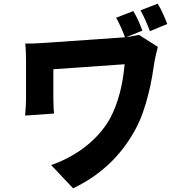

<svg xmlns="http://www.w3.org/2000/svg" viewBox="-20 -916 1009 1040"><path d="M792 -747Q768 -812 741 -860L834 -896Q849 -873 863 -841Q875 -815 886 -786ZM376 104 257 -22Q351 -54 434 -115Q528 -187 577 -276Q640 -396 655 -568L269 -541V-371Q269 -360 270 -350Q270 -322 273 -301L116 -290Q121 -348 121 -380V-590Q121 -641 117 -680Q156 -679 226 -684L657 -714Q637 -770 609 -820L702 -856Q717 -831 730 -803Q740 -780 751 -750L662 -714Q709 -722 733 -727L835 -662Q831 -649 825 -622Q820 -600 817 -584L804 -502Q795 -450 784 -408Q771 -354 754 -307Q735 -253 709 -207Q594 0 376 104Z"/></svg>

Font: Xiangcui Wave Sans Xiangcui Wave Sans
Style: Regular
Weight: 800
Width: 3
Version: Version 0.920;March 28, 2024;FontCreator 14.0.0.2814 64-bit